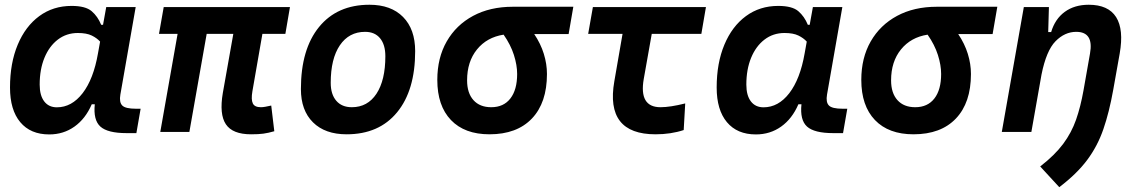

<svg xmlns="http://www.w3.org/2000/svg" viewBox="-20 -547 4728 796"><path d="M407.2 -444.3 420.4 -517.6H542.5L479 -154.8Q473.6 -123.5 486.6 -109.9Q499.5 -96.2 543.9 -96.2H563L545.4 4.9H504.9Q426.3 4.9 396.2 -22.2Q366.2 -49.3 373 -114.7H360.4Q334.5 -54.7 288.8 -22.2Q243.2 10.3 184.1 10.3Q106.4 10.3 64 -40.5Q21.5 -91.3 21.5 -184.1Q21.5 -285.6 53.5 -361.8Q85.4 -438 142.8 -480.2Q200.2 -522.5 276.9 -522.5Q334.5 -522.5 359.9 -500.7Q385.3 -479 399.4 -444.3ZM302.7 -410.2Q255.4 -410.2 219.7 -382.8Q184.1 -355.5 164.3 -307.4Q144.5 -259.3 144.5 -196.3Q144.5 -151.4 163.3 -126.7Q182.1 -102.1 215.8 -102.1Q277.3 -102.1 322.5 -160.6Q367.7 -219.2 386.2 -325.7L395 -374.5Q381.8 -389.2 360.4 -399.7Q338.9 -410.2 302.7 -410.2Z M1021 9.8Q944.3 9.8 916.5 -31.7Q888.7 -73.2 903.8 -161.6L947.3 -406.7H836.9L765.1 0H644.5L716.3 -406.7H639.2L658.7 -517.6H1182.1L1163.1 -406.7H1067.9L1026.4 -168.5Q1020.5 -134.3 1028.1 -118.4Q1035.6 -102.5 1061.5 -102.5Q1070.3 -102.5 1080.6 -104.5Q1090.8 -106.4 1104.5 -109.4L1117.2 -2.9Q1091.8 4.4 1071.8 7.1Q1051.8 9.8 1021 9.8Z M1417 9.8Q1327.6 9.8 1277.6 -39.8Q1227.5 -89.4 1227.5 -177.7Q1227.5 -342.8 1302.7 -435.1Q1377.9 -527.3 1511.7 -527.3Q1601.1 -527.3 1651.1 -476.6Q1701.2 -425.8 1701.2 -335Q1701.2 -172.4 1626.2 -81.3Q1551.3 9.8 1417 9.8ZM1438.5 -102.5Q1503.9 -102.5 1540.8 -158.4Q1577.6 -214.4 1577.6 -314Q1577.6 -361.8 1555.7 -388.4Q1533.7 -415 1493.7 -415Q1426.8 -415 1388.9 -359.1Q1351.1 -303.2 1351.1 -203.6Q1351.1 -156.2 1374 -129.4Q1397 -102.5 1438.5 -102.5Z M2009.3 9.8Q1906.2 9.8 1849.6 -49.3Q1793 -108.4 1793 -215.8Q1793 -307.1 1832 -375.2Q1871.1 -443.4 1941.4 -481.2Q2011.7 -519 2106 -519H2356.9L2337.4 -405.8H2194.8Q2221.7 -365.7 2234.6 -323.7Q2247.6 -281.7 2247.6 -240.2Q2247.6 -121.1 2185.3 -55.7Q2123 9.8 2009.3 9.8ZM2067.9 -403.3Q1998.5 -392.6 1957.5 -342Q1916.5 -291.5 1916.5 -213.9Q1916.5 -161.1 1942.9 -131.8Q1969.2 -102.5 2016.6 -102.5Q2067.9 -102.5 2095.9 -138.7Q2124 -174.8 2124 -240.2Q2124 -276.9 2110.6 -319.1Q2097.2 -361.3 2067.9 -403.3Z M2697.8 9.8Q2488.3 9.8 2526.9 -210L2561 -406.7H2418.5L2438 -517.6H2906.7L2887.7 -406.7H2682.1L2648.9 -219.7Q2628.4 -102.5 2718.3 -102.5Q2758.3 -102.5 2820.8 -118.2L2814.5 -7.8Q2761.2 9.8 2697.8 9.8Z M3336.9 -444.3 3350.1 -517.6H3472.2L3408.7 -154.8Q3403.3 -123.5 3416.3 -109.9Q3429.2 -96.2 3473.6 -96.2H3492.7L3475.1 4.9H3434.6Q3356 4.9 3325.9 -22.2Q3295.9 -49.3 3302.7 -114.7H3290Q3264.2 -54.7 3218.5 -22.2Q3172.9 10.3 3113.8 10.3Q3036.1 10.3 2993.7 -40.5Q2951.2 -91.3 2951.2 -184.1Q2951.2 -285.6 2983.2 -361.8Q3015.1 -438 3072.5 -480.2Q3129.9 -522.5 3206.5 -522.5Q3264.2 -522.5 3289.6 -500.7Q3314.9 -479 3329.1 -444.3ZM3232.4 -410.2Q3185.1 -410.2 3149.4 -382.8Q3113.8 -355.5 3094 -307.4Q3074.2 -259.3 3074.2 -196.3Q3074.2 -151.4 3093 -126.7Q3111.8 -102.1 3145.5 -102.1Q3207 -102.1 3252.2 -160.6Q3297.4 -219.2 3315.9 -325.7L3324.7 -374.5Q3311.5 -389.2 3290 -399.7Q3268.6 -410.2 3232.4 -410.2Z M3767.1 9.8Q3664.1 9.8 3607.4 -49.3Q3550.8 -108.4 3550.8 -215.8Q3550.8 -307.1 3589.8 -375.2Q3628.9 -443.4 3699.2 -481.2Q3769.5 -519 3863.8 -519H4114.7L4095.2 -405.8H3952.6Q3979.5 -365.7 3992.4 -323.7Q4005.4 -281.7 4005.4 -240.2Q4005.4 -121.1 3943.1 -55.7Q3880.9 9.8 3767.1 9.8ZM3825.7 -403.3Q3756.3 -392.6 3715.3 -342Q3674.3 -291.5 3674.3 -213.9Q3674.3 -161.1 3700.7 -131.8Q3727.1 -102.5 3774.4 -102.5Q3825.7 -102.5 3853.8 -138.7Q3881.8 -174.8 3881.8 -240.2Q3881.8 -276.9 3868.4 -319.1Q3855 -361.3 3825.7 -403.3Z M4133.3 0 4224.6 -517.6H4328.6L4325.7 -414.1H4337.9Q4354 -468.3 4394.3 -497.8Q4434.6 -527.3 4493.7 -527.3Q4574.7 -527.3 4607.2 -476.1Q4639.6 -424.8 4622.1 -325.2L4595.2 -174.3Q4578.6 -81.5 4554.4 -11.5Q4530.3 58.6 4487.3 116.2Q4444.3 173.8 4371.6 229L4292.5 143.1Q4353 96.2 4387.7 49.6Q4422.4 2.9 4441.2 -50.8Q4460 -104.5 4472.2 -173.3L4499 -325.2Q4515.1 -415 4441.9 -415Q4394.5 -415 4356.2 -376.2Q4317.9 -337.4 4297.9 -237.8L4255.9 0Z"/></svg>

Font: Cascadia Code PL SemiBold
Style: Italic
Weight: 600
Italic angle: -10°
Monospace: yes
Designer: Aaron Bell
Foundry: Saja Typeworks
Version: Version 2404.023; ttfautohint (v1.8.4)